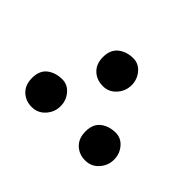

<svg xmlns="http://www.w3.org/2000/svg" viewBox="-107 -557 711 711"><g transform="rotate(-45 248.0 -201.5)"><path d="M129 -267Q98 -267 74.5 -288Q51 -309 51 -341Q51 -373 71.5 -394.5Q92 -416 128 -416Q167 -416 185.5 -392Q204 -368 204 -333Q204 -305 181.5 -286Q159 -267 129 -267ZM370 -136Q339 -136 315.5 -157Q292 -178 292 -209Q292 -242 312.5 -263.5Q333 -285 369 -285Q407 -285 426 -261Q445 -237 445 -202Q445 -174 422.5 -155Q400 -136 370 -136ZM129 13Q98 13 74.5 -8Q51 -29 51 -61Q51 -93 71.5 -114.5Q92 -136 128 -136Q167 -136 185.5 -112Q204 -88 204 -53Q204 -25 181.5 -6Q159 13 129 13Z"/></g></svg>

Font: Junicode VF
Style: Regular
Weight: 400
Designer: Peter S. Baker
Version: Version 2.213